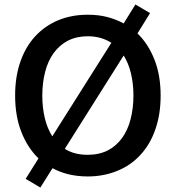

<svg xmlns="http://www.w3.org/2000/svg" viewBox="-20 -779 789 862"><path d="M47.9 -350.1Q47.9 -434.1 71.3 -501.5Q94.7 -569.3 138.2 -616.2Q181.6 -663.1 241.2 -688Q301.3 -712.9 374 -712.9Q420.9 -712.9 459.5 -703.1Q500 -692.9 535.2 -673.8L587.9 -758.8L653.8 -720.2L597.2 -628.9Q645 -583 673.3 -511.7Q701.2 -441.4 701.2 -350.1Q701.2 -266.1 677.7 -198.7Q654.3 -130.9 610.8 -84Q567.4 -36.6 507.3 -12.2Q445.3 13.2 374 13.2Q284.2 13.2 215.8 -23.9L161.1 63L95.2 23.9L152.8 -67.9Q103.5 -115.7 75.7 -187Q47.9 -257.8 47.9 -350.1ZM169.9 -350.1Q169.9 -295.9 181.2 -248.5Q192.4 -202.1 214.8 -167L480 -586.9Q457.5 -601.1 432.1 -608.4Q404.8 -616.2 374 -616.2Q323.7 -616.2 284.7 -596.2Q247.6 -577.1 220.7 -540.5Q195.3 -505.4 182.6 -456.1Q169.9 -406.2 169.9 -350.1ZM579.1 -350.1Q579.1 -403.3 567.9 -449.7Q557.1 -495.1 535.2 -529.8L271 -110.8Q312.5 -84 374 -84Q425.3 -84 464.4 -104Q501.5 -123 528.3 -159.7Q553.7 -194.8 566.4 -244.1Q579.1 -293.9 579.1 -350.1Z"/></svg>

Font: Post Grotesk Medium
Style: Medium
Weight: 500
Version: Version 1.0